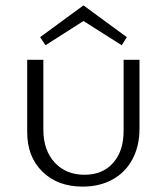

<svg xmlns="http://www.w3.org/2000/svg" viewBox="-20 -687 620 713"><path d="M149 -519 129 -549 290 -667 451 -549 432 -519 290 -609ZM498 -465V-209Q498 -145 472 -96Q446 -47 398 -20.5Q350 6 287 6Q194 6 137.5 -49.5Q81 -105 81 -196V-465H141V-206Q141 -129 183 -83.5Q225 -38 294 -38Q361 -38 400 -82Q439 -126 439 -200V-465Z"/></svg>

Font: Ysabeau SC Semilight
Style: Regular
Weight: 300
Designer: Christian Thalmann (Catharsis Fonts)
Version: Version 0.003